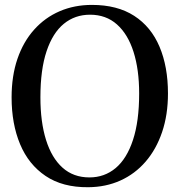

<svg xmlns="http://www.w3.org/2000/svg" viewBox="-20 -772 751 803"><path d="M349 11Q242 12 170.8 -36Q99.5 -84 64 -169Q28.5 -254 28.5 -364.5Q28.5 -454.5 53 -526Q77.5 -597.5 122.8 -648Q168 -698.5 229.5 -725Q291 -751.5 364.5 -751.5Q470.5 -751.5 541.2 -705.8Q612 -660 647.2 -576.5Q682.5 -493 682.5 -381Q682.5 -292 658 -219.8Q633.5 -147.5 589 -96Q544.5 -44.5 483.5 -17Q422.5 10.5 349 11ZM354 -30Q417 -30 463.8 -69.2Q510.5 -108.5 536.2 -186.8Q562 -265 562 -381Q562 -481 538.5 -555Q515 -629 469.2 -669.8Q423.5 -710.5 356.5 -710.5Q293.5 -710.5 247 -672.5Q200.5 -634.5 174.8 -557.8Q149 -481 149 -365Q149 -262 172.5 -186.8Q196 -111.5 241.5 -70.8Q287 -30 354 -30Z"/></svg>

Font: Merriweather 72pt
Style: Regular
Weight: 400
Version: Version 2.100